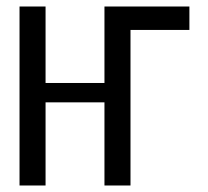

<svg xmlns="http://www.w3.org/2000/svg" viewBox="-20 -570 640 590"><path d="M40 -550H120V-315H301V-550H562V-478H381V0H301V-255.5H120V0H40Z"/></svg>

Font: JuliaMono Light
Style: Regular
Weight: 300
Monospace: yes
Designer: cormullion
Foundry: corm
Version: Version 0.054; ttfautohint (v1.8.4)